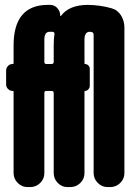

<svg xmlns="http://www.w3.org/2000/svg" viewBox="-20 -760 540 780"><path d="M198.2 -575.2Q198.2 -601.6 201.2 -622.1Q202.1 -625 199.7 -627.9Q197.3 -630.9 194.3 -630.9H181.6Q159.2 -630.9 160.2 -595.7V-508.8Q160.2 -500 168 -500H189.5Q198.2 -500 198.2 -508.8ZM432.6 -726.6Q458 -719.7 471.7 -697.3Q485.4 -674.8 485.4 -648.4V-56.6Q485.4 -33.2 468.3 -16.6Q451.2 0 427.7 0H417Q393.6 0 377 -17.1Q360.4 -34.2 360.4 -56.6V-618.2Q360.4 -628.9 351.6 -629.9Q350.6 -629.9 348.6 -630.4Q346.7 -630.9 344.7 -630.9Q322.3 -630.9 323.2 -595.7V-502.9Q323.2 -500 325.2 -500Q333 -500 338.9 -494.1Q344.7 -488.3 344.7 -480.5V-411.1Q344.7 -403.3 338.9 -397Q333 -390.6 325.2 -390.6Q323.2 -390.6 323.2 -387.7V-56.6Q323.2 -33.2 306.2 -16.6Q289.1 0 265.6 0H253.9Q230.5 0 214.4 -17.1Q198.2 -34.2 198.2 -56.6V-381.8Q198.2 -390.6 189.5 -390.6H168Q160.2 -390.6 160.2 -381.8V-56.6Q160.2 -33.2 143.1 -16.6Q126 0 102.5 0H91.8Q68.4 0 51.8 -17.1Q35.2 -34.2 35.2 -56.6V-386.7Q35.2 -390.6 31.2 -390.6Q20.5 -390.6 12.7 -398.4Q4.9 -406.2 4.9 -417V-473.6Q4.9 -483.4 12.2 -491.7Q19.5 -500 31.2 -500Q35.2 -500 35.2 -503.9V-575.2Q35.2 -740.2 174.8 -740.2H185.5Q202.1 -739.3 213.4 -726.6Q224.6 -713.9 224.6 -696.3Q224.6 -695.3 225.6 -694.8Q226.6 -694.3 227.5 -695.3Q260.7 -740.2 337.9 -740.2Q387.7 -739.3 432.6 -726.6Z"/></svg>

Font: Rounded Mgen+ 2m bold
Style: Bold
Weight: 700
Designer: [Source Han Sans]
Ryoko NISHIZUKA  (kana & ideographs); Paul D. Hunt (Latin, Greek & Cyrillic); Wenlong ZHANG  (bopomofo
Version: Version 1.059.20150602